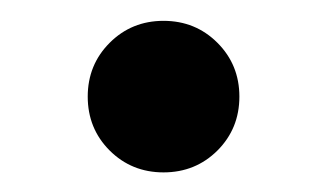

<svg xmlns="http://www.w3.org/2000/svg" viewBox="-20 -412 320 188"><path d="M140.1 -243.2Q108.9 -243.2 87.4 -264.6Q65.9 -286.1 65.9 -317.4Q65.9 -348.6 87.4 -370.1Q108.9 -391.6 140.1 -391.6Q171.4 -391.6 192.9 -370.1Q214.4 -348.6 214.4 -317.4Q214.4 -286.1 192.9 -264.6Q171.4 -243.2 140.1 -243.2Z"/></svg>

Font: Schibsted Grotesk
Style: Regular
Weight: 400
Designer: Bakken & Baeck AS, Henrik Kongsvoll
Foundry: Schibsted ASA
Version: Version 1.100; ttfautohint (v1.8.4.7-5d5b);gftools[0.9.25]